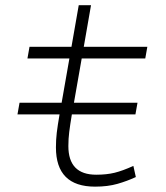

<svg xmlns="http://www.w3.org/2000/svg" viewBox="-20 -694 626 724"><path d="M45.9 -262.7 53.7 -306.6H212.4L241.7 -473.6H83.5L91.3 -517.6H249.5L276.9 -674.3H323.2L295.9 -517.6H535.6L527.8 -473.6H288.1L258.8 -306.6H498.5L490.7 -262.7H251Q244.1 -221.2 241 -195.8Q237.8 -170.4 237.8 -143.1Q237.8 -35.2 342.8 -35.2Q381.8 -35.2 411.9 -42.5Q441.9 -49.8 482.9 -68.4L492.2 -26.4Q459.5 -11.2 422.9 -0.7Q386.2 9.8 338.4 9.8Q190.9 9.8 190.9 -138.2Q190.9 -167 194.1 -193.8Q197.3 -220.7 204.6 -262.7Z"/></svg>

Font: CaskaydiaCove NF ExtraLight
Style: Italic
Weight: 200
Italic angle: -10°
Designer: Aaron Bell
Foundry: Saja Typeworks
Version: Version 2111.001; VTT 6.35;Nerd Fonts 3.2.1